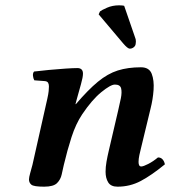

<svg xmlns="http://www.w3.org/2000/svg" viewBox="-20 -692 646 722"><path d="M447 -670 488 -551Q491 -545 491 -536Q491 -533 490.5 -530.5Q490 -528 490 -526Q489 -519 482.5 -514Q476 -509 468 -509Q460 -509 443 -529L351 -638L356 -649Q362 -654 382.5 -663Q403 -672 428 -672Q432 -672 438.5 -671.5Q445 -671 447 -670ZM389 -125 424 -275Q430 -300 434.5 -322.5Q439 -345 435.5 -359.5Q432 -374 412 -374Q396 -374 361 -345.5Q326 -317 289 -262Q265 -226 249 -176.5Q233 -127 220 -72Q216 -55 212 -36Q208 -17 194.5 -3.5Q181 10 146 10Q107 10 98 2.5Q89 -5 89 -17Q89 -25 93.5 -41Q98 -57 102 -72L158 -321Q162 -339 163 -349.5Q164 -360 164 -367Q164 -375 161 -380.5Q158 -386 149 -387L109 -390Q105 -397 104 -407Q103 -417 108 -423Q132 -426 164 -429Q196 -432 225.5 -434Q255 -436 271 -436Q292 -436 292 -415Q292 -402 284.5 -375.5Q277 -349 269 -320L264 -301L265 -300Q311 -354 348 -384.5Q385 -415 423 -427Q461 -439 510 -439Q541 -439 550.5 -414.5Q560 -390 557.5 -354Q555 -318 546 -283L510 -134Q507 -123 504 -108.5Q501 -94 501 -83Q501 -66 511 -66Q519 -66 537.5 -75.5Q556 -85 574 -100Q585 -100 591.5 -92.5Q598 -85 600 -74Q550 -33 509.5 -11.5Q469 10 422 10Q397 10 387 -6Q377 -22 377 -46Q377 -64 380.5 -84Q384 -104 389 -125Z"/></svg>

Font: Libertinus Serif SemiBold
Style: Italic
Weight: 600
Italic angle: -11.5°
Designer: Philipp H. Poll, Khaled Hosny
Foundry: Caleb Maclennan
Version: Version 7.051;RELEASE